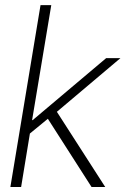

<svg xmlns="http://www.w3.org/2000/svg" viewBox="-20 -748 502 768"><path d="M21.5 0 142.1 -727.5H185.1L108.4 -267.6H110.8L404.8 -515.6H461.9L207.5 -300.8L400.9 0H346.2L171.4 -272.9L99.6 -213.9L64.5 0Z"/></svg>

Font: Inter Display ExtraLight
Style: Italic
Weight: 200
Italic angle: -9.39999°
Designer: Rasmus Andersson
Foundry: rsms
Version: Version 4.000;git-a52131595